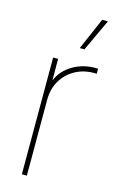

<svg xmlns="http://www.w3.org/2000/svg" viewBox="-115 -783 506 830"><g transform="rotate(15 138.0 -367.5)"><path d="M72.3 0V-522.5H94.7V-428.2H95.7Q115.2 -473.1 159.9 -499.8Q204.6 -526.4 260.7 -526.4Q265.1 -526.4 266.6 -526.4Q268.1 -526.4 272.5 -526.4V-503.9Q269.5 -503.9 267.3 -503.9Q265.1 -503.9 260.7 -503.9Q212.9 -503.9 175.3 -482.7Q137.7 -461.4 116.2 -424.6Q94.7 -387.7 94.7 -339.8V0ZM172.9 -591.8 234.9 -734.9H260.7L193.8 -591.8Z"/></g></svg>

Font: Inter 28pt Thin
Style: Regular
Weight: 250
Designer: Rasmus Andersson
Foundry: rsms
Version: Version 4.001;git-66647c0bb